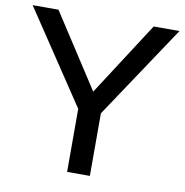

<svg xmlns="http://www.w3.org/2000/svg" viewBox="-107 -788 831 864"><g transform="rotate(10 308.5 -356.0)"><path d="M644 -712 360 -286V0H256V-288L-27 -712H91L309 -376L526 -712Z"/></g></svg>

Font: Muli SemiBold
Style: Regular
Weight: 600
Designer: Vernon Adams
Foundry: Vernon Adams
Version: Version 2.000